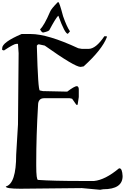

<svg xmlns="http://www.w3.org/2000/svg" viewBox="-20 -1731 1164 1767"><path d="M511.7 -1710.9H517.6Q526.4 -1710.9 560.5 -1582Q594.7 -1484.4 623 -1444.3V-1441.4L604.5 -1419.9Q577.1 -1419.9 517.6 -1585H514.6Q490.2 -1559.6 433.6 -1453.1Q423.8 -1441.4 377 -1431.6Q364.3 -1431.6 349.6 -1459V-1461.9Q386.7 -1496.1 441.4 -1624Q450.2 -1648.4 511.7 -1710.9ZM262.7 -1418Q418.9 -1418 700.2 -1287.1L733.4 -1281.2H794.9Q862.3 -1281.2 940.4 -1397.5H962.9V-1387.7Q918.9 -1273.4 750 -1120.1L721.7 -1115.2Q668 -1115.2 391.6 -1311.5L341.8 -1322.3H330.1L319.3 -1311.5V-1301.8Q330.1 -898.4 346.7 -898.4L375 -892.6L598.6 -887.7Q666 -938.5 688.5 -938.5Q705.1 -933.6 705.1 -908.2V-837.9L694.3 -766.6H682.6L643.6 -822.3L621.1 -827.1H386.7Q330.1 -827.1 330.1 -761.7Q313.5 -481.4 313.5 -236.3V-206.1Q313.5 -75.2 330.1 -75.2Q468.8 -65.4 727.5 -65.4H845.7Q947.3 -75.2 1075.2 -181.6H1080.1Q1104.5 -181.6 1108.4 -110.4Q1108.4 10.7 929.7 10.7L901.4 15.6L733.4 0L168 5.9Q33.2 5.9 33.2 -14.6Q128.9 -40 128.9 -307.6L145.5 -585L151.4 -1241.2L145.5 -1327.1H128.9Q108.4 -1327.1 16.6 -1266.6L0 -1271.5V-1287.1Q0 -1341.8 178.7 -1418Z"/></svg>

Font: EG Dragon Caps 
Style: Regular
Weight: 400
Designer: Bill Roach / W.K. Roach
Version: Version 1.00 April 18, 2012, initial release